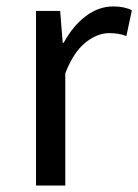

<svg xmlns="http://www.w3.org/2000/svg" viewBox="-20 -577 430 597"><path d="M167 -543 175 -444H178Q207 -497 247 -527Q287 -557 332 -557Q367 -557 390 -545L373 -465Q350 -474 320 -474Q282 -474 245 -444Q208 -414 183 -349V0H92V-543Z"/></svg>

Font: Noto Sans SC
Style: Regular
Weight: 400
Designer: Ryoko NISHIZUKA ____ (kana & ideographs); Paul D. Hunt (Latin, Greek & Cyrillic); Wenlong ZHANG ___ (bopomofo); Sandoll 
Foundry: Adobe Systems Incorporated
Version: Version 1.004